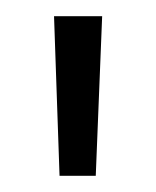

<svg xmlns="http://www.w3.org/2000/svg" viewBox="-20 -708 193 237"><path d="M106.1 -688 98.2 -491H53.5L46.7 -688Z"/></svg>

Font: Roundo Variable
Style: Regular
Weight: 200
Designer: Shiva Nallaperumal
Foundry: Indian Type Foundry
Version: Version 2.000